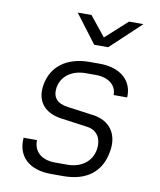

<svg xmlns="http://www.w3.org/2000/svg" viewBox="-88 -854 775 932"><g transform="rotate(10 300.0 -388.0)"><path d="M325 -645H394L543 -785H472L365 -688L287 -785H219ZM227 9H288C404 9 475 -47 491 -150C506 -236 462 -297 378 -308L253 -325C198 -332 174 -359 181 -409C191 -466 240 -502 309 -502H359C423 -502 462 -467 460 -421H527C532 -504 470 -559 368 -559H318C206 -559 131 -504 116 -408C103 -328 148 -276 229 -265L359 -247C411 -241 435 -199 426 -146C417 -88 367 -49 298 -49H237C169 -49 130 -86 132 -141H66C58 -50 118 9 227 9Z"/></g></svg>

Font: JetBrains Mono ExtraLight
Style: Italic
Weight: 240
Italic angle: -9°
Monospace: yes
Designer: Philipp Nurullin, Konstantin Bulenkov
Foundry: JetBrains
Version: Version 2.305